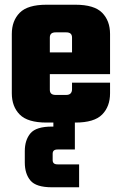

<svg xmlns="http://www.w3.org/2000/svg" viewBox="-20 -519 511 813"><path d="M191 -360V-139Q191 -128 197 -122.5Q203 -117 216 -117H245V0H177Q97 0 63.5 -34Q30 -68 30 -124V-375Q30 -431 63.5 -465Q97 -499 177 -499H244V-382H216Q203 -382 197 -376.5Q191 -371 191 -360ZM285 -227V-360Q285 -371 279 -376.5Q273 -382 260 -382H239V-499H299Q379 -499 412.5 -465Q446 -431 446 -375V-227ZM285 -141V-169H446V-124Q446 -68 412.5 -34Q379 0 299 0H239V-117H260Q273 -117 279 -123.5Q285 -130 285 -141ZM446 -297V-205H71V-297ZM85 121Q85 74 109 45.5Q133 17 200 17H297V114H224Q213 114 208 118.5Q203 123 203 132V159Q203 168 208 172.5Q213 177 224 177H315V274H200Q133 274 109 245.5Q85 217 85 169ZM297 22H206V-15H297Z"/></svg>

Font: Teko Variable Light
Style: Regular
Weight: 300
Designer: Manushi Parikh, Jonny Pinhorn
Foundry: Indian Type Foundry
Version: Version 3.000